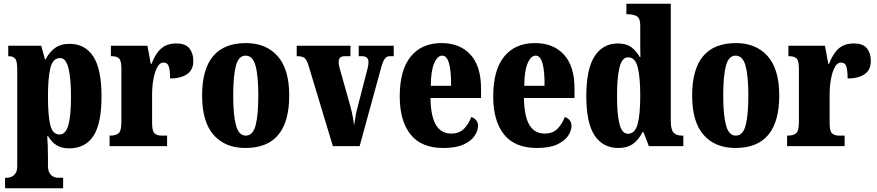

<svg xmlns="http://www.w3.org/2000/svg" viewBox="-20 -780 4682 1025"><path d="M7 225V169H20Q27 169 39.5 164.5Q52 160 62 146.5Q72 133 72 106V-409Q72 -456 60 -468Q48 -480 27 -480H24V-536H200L220 -463H224Q241 -499 272 -522.5Q303 -546 351 -546Q434 -546 478 -478.5Q522 -411 522 -265Q522 -120 478.5 -54Q435 12 349 12Q308 12 281.5 -5Q255 -22 237 -53H232Q234 -29 235 -1.5Q236 26 236 58V104Q236 132 246 146Q256 160 268 164.5Q280 169 287 169H317V225ZM298 -62Q331 -62 345 -112Q359 -162 359 -264Q359 -362 345.5 -416Q332 -470 301 -470Q261 -470 248.5 -415.5Q236 -361 236 -266Q236 -162 248.5 -112Q261 -62 298 -62Z M565 0V-56H569Q598 -56 613 -68.5Q628 -81 628 -128V-412Q628 -456 615.5 -468Q603 -480 576 -480H572V-536H767L785 -439H789Q810 -495 841 -521.5Q872 -548 921 -548Q970 -548 991 -522Q1012 -496 1012 -455Q1012 -406 978 -383.5Q944 -361 888 -361Q888 -402 881.5 -424Q875 -446 852 -446Q833 -446 819.5 -421Q806 -396 799 -357Q792 -318 792 -277V-123Q792 -79 805.5 -67.5Q819 -56 842 -56H872V0Z M1290 10Q1182 10 1120.5 -59.5Q1059 -129 1059 -270Q1059 -550 1293 -550Q1400 -550 1462 -480.5Q1524 -411 1524 -270Q1524 10 1290 10ZM1292 -56Q1330 -56 1344.5 -110.5Q1359 -165 1359 -270Q1359 -376 1344 -429.5Q1329 -483 1291 -483Q1254 -483 1239.5 -429.5Q1225 -376 1225 -270Q1225 -165 1240 -110.5Q1255 -56 1292 -56Z M1626 -434Q1617 -462 1605 -471Q1593 -480 1564 -480V-536H1851V-480H1822Q1803 -480 1795.5 -472Q1788 -464 1788 -450Q1788 -438 1790.5 -427Q1793 -416 1796 -406L1849 -218Q1866 -156 1870 -110Q1874 -130 1877 -152Q1880 -174 1886 -196L1937 -394Q1942 -411 1944.5 -423.5Q1947 -436 1947 -451Q1947 -463 1939 -471.5Q1931 -480 1912 -480H1895V-536H2082V-480H2060Q2044 -480 2033.5 -465.5Q2023 -451 2012 -409L1900 0H1757Z M2347 10Q2229 10 2171.5 -62.5Q2114 -135 2114 -265Q2114 -406 2172.5 -478Q2231 -550 2337 -550Q2435 -550 2491.5 -488.5Q2548 -427 2548 -308V-257H2278Q2280 -158 2307.5 -112.5Q2335 -67 2389 -67Q2432 -67 2457 -92.5Q2482 -118 2496 -155Q2511 -151 2521.5 -139Q2532 -127 2532 -109Q2532 -82 2513.5 -54.5Q2495 -27 2454.5 -8.5Q2414 10 2347 10ZM2388 -322Q2389 -398 2377.5 -440.5Q2366 -483 2341 -483Q2315 -483 2297.5 -441.5Q2280 -400 2280 -322Z M2846 10Q2728 10 2670.5 -62.5Q2613 -135 2613 -265Q2613 -406 2671.5 -478Q2730 -550 2836 -550Q2934 -550 2990.5 -488.5Q3047 -427 3047 -308V-257H2777Q2779 -158 2806.5 -112.5Q2834 -67 2888 -67Q2931 -67 2956 -92.5Q2981 -118 2995 -155Q3010 -151 3020.5 -139Q3031 -127 3031 -109Q3031 -82 3012.5 -54.5Q2994 -27 2953.5 -8.5Q2913 10 2846 10ZM2887 -322Q2888 -398 2876.5 -440.5Q2865 -483 2840 -483Q2814 -483 2796.5 -441.5Q2779 -400 2779 -322Z M3281 10Q3199 10 3154.5 -56.5Q3110 -123 3110 -267Q3110 -412 3154.5 -480Q3199 -548 3278 -548Q3324 -548 3351 -527.5Q3378 -507 3395 -476H3399Q3398 -499 3398 -529Q3398 -559 3398 -588V-643Q3398 -684 3378.5 -694Q3359 -704 3332 -704H3324V-760H3561V-135Q3561 -89 3575.5 -72.5Q3590 -56 3621 -56H3628V0H3444L3415 -75H3410Q3391 -35 3360 -12.5Q3329 10 3281 10ZM3332 -66Q3370 -66 3384 -117.5Q3398 -169 3398 -269Q3398 -368 3384.5 -421Q3371 -474 3333 -474Q3301 -474 3287.5 -421Q3274 -368 3274 -268Q3274 -167 3287.5 -116.5Q3301 -66 3332 -66Z M3906 10Q3798 10 3736.5 -59.5Q3675 -129 3675 -270Q3675 -550 3909 -550Q4016 -550 4078 -480.5Q4140 -411 4140 -270Q4140 10 3906 10ZM3908 -56Q3946 -56 3960.5 -110.5Q3975 -165 3975 -270Q3975 -376 3960 -429.5Q3945 -483 3907 -483Q3870 -483 3855.5 -429.5Q3841 -376 3841 -270Q3841 -165 3856 -110.5Q3871 -56 3908 -56Z M4182 0V-56H4186Q4215 -56 4230 -68.5Q4245 -81 4245 -128V-412Q4245 -456 4232.5 -468Q4220 -480 4193 -480H4189V-536H4384L4402 -439H4406Q4427 -495 4458 -521.5Q4489 -548 4538 -548Q4587 -548 4608 -522Q4629 -496 4629 -455Q4629 -406 4595 -383.5Q4561 -361 4505 -361Q4505 -402 4498.5 -424Q4492 -446 4469 -446Q4450 -446 4436.5 -421Q4423 -396 4416 -357Q4409 -318 4409 -277V-123Q4409 -79 4422.5 -67.5Q4436 -56 4459 -56H4489V0Z"/></svg>

Font: Noto Serif Thai ExtraCondensed Black
Style: Regular
Weight: 900
Width: 2
Designer: Monotype Design Team
Foundry: Monotype Imaging Inc.
Version: Version 2.002; ttfautohint (v1.8.4.7-5d5b)